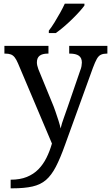

<svg xmlns="http://www.w3.org/2000/svg" viewBox="-20 -786 605 1046"><path d="M38 193Q89 193 126 178Q163 163 189 136.5Q215 110 233 74Q251 38 263 -4L78 -441Q69 -462 60 -473.5Q51 -485 39 -489.5Q27 -494 7 -494H4V-536H244V-494H241Q211 -494 196 -482.5Q181 -471 181 -446Q181 -438 183 -429Q185 -420 189 -409L262 -231Q272 -208 281.5 -180.5Q291 -153 299 -128Q307 -103 310 -86Q317 -115 328.5 -146Q340 -177 350 -207L417 -402Q422 -414 424 -425.5Q426 -437 426 -445Q426 -471 409.5 -482.5Q393 -494 360 -494H357V-536H565V-494H562Q543 -494 530 -488Q517 -482 507.5 -465Q498 -448 486 -416L334 4Q308 77 284 123Q260 169 230.5 194.5Q201 220 157 230Q113 240 47 240H38ZM246 -619Q261 -638 277 -664Q293 -690 308 -717Q323 -744 333 -766H440V-756Q431 -743 413 -723Q395 -703 372.5 -681Q350 -659 327 -639.5Q304 -620 284 -606H246Z"/></svg>

Font: Noto Serif Hebrew
Style: Regular
Weight: 400
Designer: Monotype Design Team
Foundry: Monotype Imaging Inc.
Version: Version 2.003